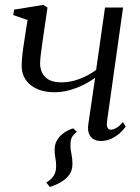

<svg xmlns="http://www.w3.org/2000/svg" viewBox="-20 -552 558 766"><path d="M272 -40 286.5 -26.5Q275.5 -18 268.2 -6.8Q261 4.5 261 28.5Q261 44 265 62.2Q269 80.5 269 102.5Q269 127 256.8 144.5Q244.5 162 224 174Q203.5 186 179 194L164.5 176Q181.5 167 192.8 151Q204 135 204 111Q204 94 201 78.8Q198 63.5 198 45Q198 26.5 205.2 12Q212.5 -2.5 224 -13Q235.5 -23.5 248.2 -30.2Q261 -37 272 -40ZM169.5 -522 155 -423Q152.5 -405 149 -381Q145.5 -357 142.8 -334.8Q140 -312.5 140 -298.5Q140 -266.5 160.2 -245Q180.5 -223.5 225.5 -223.5Q261.5 -223.5 297.5 -237.2Q333.5 -251 363.5 -273L399 -522H471L407 -68Q404.5 -50 409.2 -42.2Q414 -34.5 421.5 -34.5Q431 -34.5 443.5 -41.2Q456 -48 470.5 -65L481.5 -47Q473 -34.5 458.5 -21.2Q444 -8 424.5 1.2Q405 10.5 382 10.5Q366 10.5 353.5 3.5Q341 -3.5 335 -18.8Q329 -34 332.5 -57.5L359.5 -242Q339 -226.5 312.2 -213.2Q285.5 -200 256.2 -192Q227 -184 197.5 -184Q139 -184 102.8 -212.2Q66.5 -240.5 66.5 -290.5Q66.5 -309.5 69.5 -335.8Q72.5 -362 76.8 -388Q81 -414 83.5 -432.5L90 -472L33 -492L36 -513.5L152.5 -532.5Z"/></svg>

Font: Merriweather 96pt Light
Style: Italic
Weight: 300
Italic angle: -7.8°
Version: Version 2.101